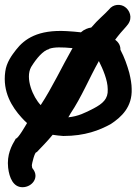

<svg xmlns="http://www.w3.org/2000/svg" viewBox="-23 -590 571 802"><path d="M-1 -291C-13 -206 27 -143 67 -99C75 -90 82 -83 90 -76C84 -66 53 -11 43 -11C25 19 5 56 11 111C16 152 32 192 71 192C111 192 143 151 114 115C110 109 112 113 110 100C110 96 122 42 130 46C150 25 174 1 197 -27C210 -25 225 -23 241 -22H242C332 -22 393 -46 440 -72C484 -101 530 -143 527 -219C527 -238 523 -261 517 -286C508 -318 497 -350 480 -382C481 -405 466 -418 458 -424C472 -443 490 -464 504 -479L512 -489C532 -517 518 -548 499 -561C481 -574 450 -574 432 -550C411 -527 387 -509 360 -477L358 -475C344 -473 328 -467 315 -455C295 -457 278 -459 256 -460C135 -467 79 -427 44 -382C27 -360 4 -330 -1 -291ZM107 -310C129 -346 157 -379 182 -385V-386C204 -394 236 -393 280 -389C236 -312 195 -224 147 -151C115 -184 81 -263 107 -310ZM262 -100C265 -103 268 -110 271 -115C318 -185 350 -264 390 -335C407 -301 427 -255 427 -217V-216C429 -177 406 -157 368 -137C333 -119 304 -104 262 -100Z"/></svg>

Font: Stray Cat
Style: ExBlkExt
Weight: 1000
Version: Version 1.0